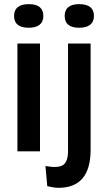

<svg xmlns="http://www.w3.org/2000/svg" viewBox="-20 -730 521 926"><path d="M119.1 -596.2Q47.9 -596.2 47.9 -652.8Q47.9 -710 119.1 -710Q189 -710 189 -652.8Q189 -625 170.9 -610.6Q152.8 -596.2 119.1 -596.2ZM361.8 -596.2Q292 -596.2 292 -652.8Q292 -710 361.8 -710Q433.1 -710 433.1 -652.8Q433.1 -625 414.8 -610.6Q396.5 -596.2 361.8 -596.2ZM64 0V-520H172.9V0ZM262.2 175.8Q240.2 175.8 208 168L199.2 70.8Q258.8 81.5 283.4 66.4Q308.1 51.3 308.1 -2.9V-520H417V-7.8Q417 175.8 262.2 175.8Z"/></svg>

Font: Bricolage Grotesque Medium
Style: Regular
Weight: 500
Designer: Mathieu Triay
Foundry: Atelier Triay
Version: Version 1.000;gftools[0.9.30]